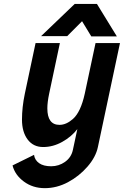

<svg xmlns="http://www.w3.org/2000/svg" viewBox="-20 -747 641 994"><path d="M486.8 14.2Q476.1 65.9 432.9 115.7Q389.6 165.5 331.8 196.3Q273.9 227.1 211.9 227.1Q149.9 227.1 103.8 193.1Q57.6 159.2 44.9 109.4L156.2 54.7Q159.7 81.5 182.4 97.7Q205.1 113.8 244.9 113.8Q284.7 113.8 316.9 90.8Q349.1 67.9 357.4 28.8L380.4 -78.6Q350.1 -39.1 302.2 -12.5Q254.4 14.2 203.4 14.2Q152.3 14.2 123 -24.9Q93.8 -64 93.8 -127.7Q93.8 -191.4 108.4 -261.2L164.1 -523.9H290L234.4 -261.7Q225.1 -217.3 225.1 -186Q225.1 -100.6 288.1 -100.6Q322.8 -100.6 357.4 -130.9Q397.9 -166.5 418.9 -262.2L474.6 -523.9H601.1ZM585 -558.6H452.6L404.8 -637.2L328.1 -560.1H192.9L366.7 -726.6H481.9Z"/></svg>

Font: Tuffy
Style: BoldItalic
Weight: 700
Italic angle: -12°
Designer: Thatcher Ulrich, Karoly Barta, Michael Everson
Version: Version 001.271